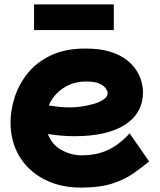

<svg xmlns="http://www.w3.org/2000/svg" viewBox="-20 -774 728 874"><path d="M350 80Q254 80 181.5 42.5Q109 5 68.5 -62Q28 -129 28 -217Q28 -270 46 -328.5Q64 -387 104 -438Q144 -489 209.5 -521Q275 -553 369 -553Q437 -553 483.5 -538Q530 -523 559.5 -499Q589 -475 604.5 -448Q620 -421 625.5 -396.5Q631 -372 631 -356Q631 -259 549.5 -206.5Q468 -154 319 -154Q285 -154 254.5 -157Q224 -160 198 -164Q217 -114 261 -90.5Q305 -67 352 -67Q420 -67 472 -91.5Q524 -116 570 -167L659 -39Q627 -13 587.5 15Q548 43 491 61.5Q434 80 350 80ZM372 -403Q313 -403 268 -373Q223 -343 202 -294Q227 -290 251.5 -287.5Q276 -285 300 -285Q322 -285 350.5 -289Q379 -293 406.5 -301Q434 -309 452 -321.5Q470 -334 470 -351Q470 -359 462 -371Q454 -383 433 -393Q412 -403 372 -403ZM498 -637H135V-754H498Z"/></svg>

Font: KN Bobohei
Style: Bold
Weight: 700
Designer: Kingnam Type Foundry
Version: Version 1.710;March 18, 2023